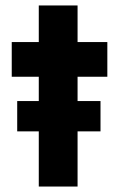

<svg xmlns="http://www.w3.org/2000/svg" viewBox="-20 -683 434 703"><path d="M122 0V-202H43V-313H122V-402H23V-529H122V-663H264V-529H373V-402H264V-313H348V-202H264V0Z"/></svg>

Font: Readex Pro SemiBold
Style: Regular
Weight: 600
Designer: Bonnie Shaver-Troup, Thomas Jockin
Foundry: Lexend
Version: Version 1.204; ttfautohint (v1.8.4.7-5d5b)